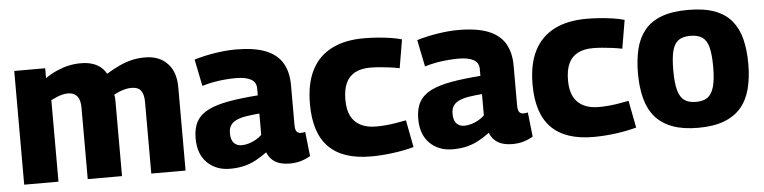

<svg xmlns="http://www.w3.org/2000/svg" viewBox="-39 -730 3639 915"><g transform="rotate(-5 1780.0 -272.0)"><path d="M46 0V-544H194V-497Q224 -517 252 -529Q280 -541 307.5 -547Q335 -553 363 -553Q395 -553 418 -546Q441 -539 458 -525.5Q475 -512 486 -492Q520 -513 549.5 -526.5Q579 -540 608.5 -547Q638 -554 671 -554Q701 -554 724.5 -546.5Q748 -539 765.5 -525Q783 -511 795 -492Q807 -473 812.5 -449Q818 -425 818 -398V0H654V-344Q654 -359 651 -372.5Q648 -386 641.5 -395.5Q635 -405 623.5 -410Q612 -415 595 -415Q580 -415 565.5 -411.5Q551 -408 537.5 -402.5Q524 -397 511 -390Q513 -382 513.5 -373.5Q514 -365 514 -357V0H350V-344Q350 -358 347 -371.5Q344 -385 337 -394.5Q330 -404 318.5 -409.5Q307 -415 290 -415Q277 -415 263.5 -411.5Q250 -408 237 -402.5Q224 -397 210 -390V0Z M879 -149Q879 -198 897.5 -230Q916 -262 954.5 -281Q993 -300 1052 -310.5Q1111 -321 1192 -327V-360Q1192 -390 1167 -404Q1142 -418 1095 -418Q1074 -418 1047 -416Q1020 -414 991.5 -409Q963 -404 933 -395L907 -523Q952 -537 1006 -545.5Q1060 -554 1106 -554Q1194 -554 1248.5 -532.5Q1303 -511 1328.5 -468Q1354 -425 1354 -362V-172Q1354 -147 1361.5 -139Q1369 -131 1379 -131Q1384 -131 1390.5 -131.5Q1397 -132 1402 -134L1415 -17Q1395 -5 1370.5 2.5Q1346 10 1316 10Q1274 10 1247.5 -5.5Q1221 -21 1208 -53Q1182 -34 1155.5 -19.5Q1129 -5 1098.5 2.5Q1068 10 1030 10Q996 10 968.5 -1Q941 -12 920.5 -32.5Q900 -53 889.5 -82Q879 -111 879 -149ZM1044 -159Q1044 -127 1058 -112Q1072 -97 1095 -97Q1111 -97 1128.5 -102Q1146 -107 1163 -116.5Q1180 -126 1192 -138V-240Q1155 -237 1127.5 -232.5Q1100 -228 1081 -219Q1062 -210 1053 -195.5Q1044 -181 1044 -159Z M1436 -264Q1436 -361 1468.5 -425Q1501 -489 1564 -521.5Q1627 -554 1719 -554Q1751 -554 1783.5 -551.5Q1816 -549 1846 -544.5Q1876 -540 1900 -533L1877 -397Q1853 -402 1829 -405Q1805 -408 1782 -410Q1759 -412 1737 -412Q1694 -412 1664.5 -396.5Q1635 -381 1620.5 -349.5Q1606 -318 1606 -269Q1606 -222 1621.5 -191.5Q1637 -161 1667.5 -145.5Q1698 -130 1740 -130Q1764 -130 1787.5 -132Q1811 -134 1835 -138Q1859 -142 1885 -147L1910 -17Q1867 -5 1812 2.5Q1757 10 1704 10Q1570 10 1503 -57.5Q1436 -125 1436 -264Z M1944 -149Q1944 -198 1962.5 -230Q1981 -262 2019.5 -281Q2058 -300 2117 -310.5Q2176 -321 2257 -327V-360Q2257 -390 2232 -404Q2207 -418 2160 -418Q2139 -418 2112 -416Q2085 -414 2056.5 -409Q2028 -404 1998 -395L1972 -523Q2017 -537 2071 -545.5Q2125 -554 2171 -554Q2259 -554 2313.5 -532.5Q2368 -511 2393.5 -468Q2419 -425 2419 -362V-172Q2419 -147 2426.5 -139Q2434 -131 2444 -131Q2449 -131 2455.5 -131.5Q2462 -132 2467 -134L2480 -17Q2460 -5 2435.5 2.5Q2411 10 2381 10Q2339 10 2312.5 -5.5Q2286 -21 2273 -53Q2247 -34 2220.5 -19.5Q2194 -5 2163.5 2.5Q2133 10 2095 10Q2061 10 2033.5 -1Q2006 -12 1985.5 -32.5Q1965 -53 1954.5 -82Q1944 -111 1944 -149ZM2109 -159Q2109 -127 2123 -112Q2137 -97 2160 -97Q2176 -97 2193.5 -102Q2211 -107 2228 -116.5Q2245 -126 2257 -138V-240Q2220 -237 2192.5 -232.5Q2165 -228 2146 -219Q2127 -210 2118 -195.5Q2109 -181 2109 -159Z M2501 -264Q2501 -361 2533.5 -425Q2566 -489 2629 -521.5Q2692 -554 2784 -554Q2816 -554 2848.5 -551.5Q2881 -549 2911 -544.5Q2941 -540 2965 -533L2942 -397Q2918 -402 2894 -405Q2870 -408 2847 -410Q2824 -412 2802 -412Q2759 -412 2729.5 -396.5Q2700 -381 2685.5 -349.5Q2671 -318 2671 -269Q2671 -222 2686.5 -191.5Q2702 -161 2732.5 -145.5Q2763 -130 2805 -130Q2829 -130 2852.5 -132Q2876 -134 2900 -138Q2924 -142 2950 -147L2975 -17Q2932 -5 2877 2.5Q2822 10 2769 10Q2635 10 2568 -57.5Q2501 -125 2501 -264Z M3006 -273Q3006 -339 3019 -391Q3032 -443 3062 -479.5Q3092 -516 3143 -535Q3194 -554 3270 -554Q3346 -554 3397 -535Q3448 -516 3478 -479.5Q3508 -443 3521 -391Q3534 -339 3534 -273Q3534 -206 3520 -153Q3506 -100 3475 -64Q3444 -28 3393.5 -9Q3343 10 3270 10Q3197 10 3146.5 -9Q3096 -28 3065 -64Q3034 -100 3020 -153Q3006 -206 3006 -273ZM3175 -273Q3175 -213 3184.5 -178Q3194 -143 3215 -128.5Q3236 -114 3270 -114Q3305 -114 3325.5 -128.5Q3346 -143 3356 -178Q3366 -213 3366 -273Q3366 -333 3357 -367Q3348 -401 3327 -415.5Q3306 -430 3270 -430Q3234 -430 3213.5 -415.5Q3193 -401 3184 -367Q3175 -333 3175 -273Z"/></g></svg>

Font: Georama ExtraCondensed Thin
Style: Bold
Weight: 700
Version: Version 1.001